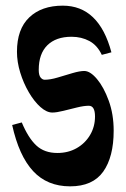

<svg xmlns="http://www.w3.org/2000/svg" viewBox="-20 -667 447 679"><path d="M228 -8Q147 -8 97 -62Q47 -116 23 -225L57 -234Q80 -179 108.5 -152.5Q137 -126 183 -126Q221 -126 251 -143Q281 -160 298.5 -189.5Q316 -219 316 -255Q316 -293 294 -293Q277 -293 252.5 -287Q228 -281 204 -275Q180 -269 165 -269Q145 -269 123 -288.5Q101 -308 82 -340.5Q63 -373 51.5 -410.5Q40 -448 40 -484Q40 -564 83.5 -605.5Q127 -647 202 -647Q330 -647 374 -482L340 -473Q324 -507 296 -522Q268 -537 233 -537Q178 -537 147.5 -507Q117 -477 117 -420Q117 -401 123.5 -393Q130 -385 138 -385Q158 -385 184.5 -393Q211 -401 236.5 -408.5Q262 -416 278 -416Q299 -416 323 -387.5Q347 -359 364.5 -311Q382 -263 382 -205Q382 -112 345 -60Q308 -8 228 -8Z"/></svg>

Font: Jaini Purva
Style: Regular
Weight: 400
Designer: Maithili Shingre, Girish Dalvi (Devanagari), Taresh Vohra (Latin)
Foundry: Ek Type
Version: Version 2.000; ttfautohint (v1.8.4.7-5d5b)